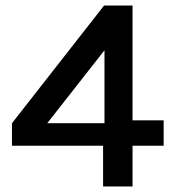

<svg xmlns="http://www.w3.org/2000/svg" viewBox="-20 -671 625 691"><path d="M354.5 -651H457V-238H569V-146.5H457V0H351V-146.5H23V-227.5ZM356 -490 150 -227.5H356Z"/></svg>

Font: Karla SemiBold
Style: Regular
Weight: 600
Designer: Jonathan Pinhorn
Version: Version 2.004; ttfautohint (v1.8.4.7-5d5b);gftools[0.9.33]